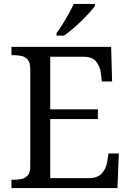

<svg xmlns="http://www.w3.org/2000/svg" viewBox="-20 -951 663 971"><path d="M38 0V-42H51Q73 -42 91.5 -46.5Q110 -51 121.5 -65.5Q133 -80 133 -109V-600Q133 -632 122 -647Q111 -662 92.5 -667Q74 -672 51 -672H38V-714H542L547 -539H495L490 -582Q486 -615 466.5 -639.5Q447 -664 402 -664H234V-398H475V-349H234V-50H427Q474 -50 495.5 -74.5Q517 -99 522 -132L529 -175H581L574 0ZM266 -784Q281 -803 297 -829Q313 -855 328 -882Q343 -909 353 -931H460V-921Q451 -908 433 -888Q415 -868 392.5 -846Q370 -824 347 -804.5Q324 -785 304 -771H266Z"/></svg>

Font: Noto Serif Malayalam
Style: Regular
Weight: 400
Designer: Indian type Foundry, Jelle Bosma, Monotype Design Team
Foundry: Monotype Imaging Inc.
Version: Version 2.103